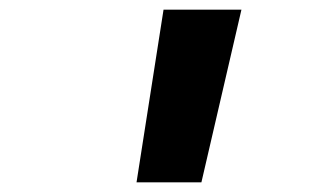

<svg xmlns="http://www.w3.org/2000/svg" viewBox="-20 -750 660 398"><path d="M397.5 -372 480.5 -730H319L263 -372Z"/></svg>

Font: Monaspace Neon ExtraBold
Style: Italic
Weight: 800
Italic angle: -11°
Designer: Riley Cran & the Lettermatic Team
Foundry: Lettermatic
Version: Version 1.200 (Monaspace Neon)